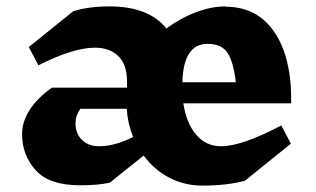

<svg xmlns="http://www.w3.org/2000/svg" viewBox="-20 -569 987 600"><path d="M890 -246H553Q562 -185 592.5 -148.5Q623 -112 671 -112Q736 -112 859 -177L889 -120L745 -4Q688 11 613 11Q556 11 508.5 -14Q461 -39 429 -83L323 2Q286 10 230 10Q134 10 91.5 -37Q49 -84 49 -150Q49 -189 73 -226Q97 -263 142 -295H377V-313Q377 -368 349.5 -394Q322 -420 277 -420Q209 -420 100 -365L70 -422L209 -534Q257 -549 322 -549Q445 -549 500 -480Q543 -512 591.5 -530.5Q640 -549 685 -549V-548Q784 -548 838 -468Q892 -388 890 -246ZM550 -312H717Q710 -374 691.5 -403Q673 -432 629 -432Q553 -432 550 -312ZM396 -141Q379 -183 376 -229H231Q223 -217 219.5 -206.5Q216 -196 216 -183Q216 -152 236 -132Q256 -112 290 -112Q339 -112 396 -141Z"/></svg>

Font: Inknut Antiqua
Style: Bold
Weight: 700
Designer: Claus Eggers Sørensen
Foundry: Claus Eggers Sørensen
Version: Version 1.003; ttfautohint (v1.8.2) -l 8 -r 50 -G 200 -x 14 